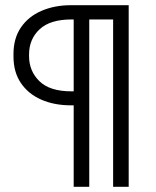

<svg xmlns="http://www.w3.org/2000/svg" viewBox="-20 -720 602 740"><path d="M264 0V-314H254Q189 -314 139 -336Q89 -358 60.5 -400Q32 -442 32 -502V-512Q32 -572 60.5 -614Q89 -656 139.5 -678Q190 -700 254 -700H476V0H416V-645H324V0ZM264 -368V-645H255Q173 -645 132.5 -607Q92 -569 92 -510V-504Q92 -446 132 -407Q172 -368 255 -368Z"/></svg>

Font: Space 7353
Style: Regular
Weight: 400
Designer: Christine Claussen + Ruben Lyon  (Space 7353)
Version: Version 1.000;FEAKit 1.0